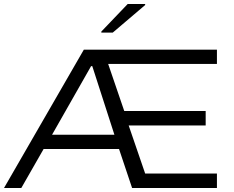

<svg xmlns="http://www.w3.org/2000/svg" viewBox="-27 -935 1166 955"><path d="M-7 0 390 -688H1052V-617H511L591 -383H996V-311H613L695 -72H1052V0H630L565 -194H190L79 0ZM232 -265H542L432 -606H426ZM477 -773V-778L608 -915H695V-910L534 -773Z"/></svg>

Font: Saira Expanded
Style: Regular
Weight: 400
Width: 7
Designer: Hector Gatti with collaboration of the Omnibus-Type team
Foundry: Omnibus-Type
Version: Version 1.100; ttfautohint (v1.8.3)